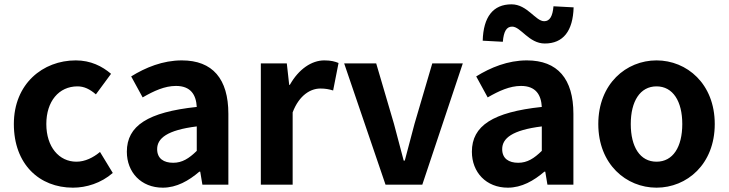

<svg xmlns="http://www.w3.org/2000/svg" viewBox="-20 -853 3366 887"><path d="M317 14C379 14 447 -7 501 -54L442 -151C411 -125 373 -106 333 -106C253 -106 194 -174 194 -280C194 -385 252 -454 338 -454C369 -454 395 -441 423 -417L493 -512C452 -547 399 -574 330 -574C178 -574 44 -466 44 -280C44 -94 162 14 317 14Z M732 14C796 14 852 -18 901 -60H905L915 0H1035V-327C1035 -489 962 -574 820 -574C732 -574 652 -541 586 -500L639 -403C691 -433 741 -456 793 -456C862 -456 886 -414 889 -359C663 -335 566 -272 566 -152C566 -57 632 14 732 14ZM780 -101C737 -101 706 -120 706 -164C706 -214 752 -252 889 -269V-156C853 -121 822 -101 780 -101Z M1185 0H1332V-334C1363 -415 1416 -444 1460 -444C1483 -444 1499 -441 1519 -435L1544 -562C1527 -569 1509 -574 1478 -574C1420 -574 1360 -534 1319 -461H1316L1305 -560H1185Z M1761 0H1931L2118 -560H1977L1895 -281C1880 -226 1865 -168 1850 -111H1845C1830 -168 1815 -226 1800 -281L1718 -560H1570Z M2497 -652C2582 -652 2627 -710 2630 -819L2537 -824C2533 -778 2520 -755 2494 -755C2454 -755 2416 -833 2343 -833C2258 -833 2213 -775 2210 -665L2303 -660C2307 -708 2320 -730 2346 -730C2386 -730 2423 -652 2497 -652ZM2326 14C2390 14 2446 -18 2495 -60H2499L2509 0H2629V-327C2629 -489 2556 -574 2414 -574C2326 -574 2246 -541 2180 -500L2233 -403C2285 -433 2335 -456 2387 -456C2456 -456 2480 -414 2483 -359C2257 -335 2160 -272 2160 -152C2160 -57 2226 14 2326 14ZM2374 -101C2331 -101 2300 -120 2300 -164C2300 -214 2346 -252 2483 -269V-156C2447 -121 2416 -101 2374 -101Z M3013 14C3153 14 3282 -94 3282 -280C3282 -466 3153 -574 3013 -574C2873 -574 2744 -466 2744 -280C2744 -94 2873 14 3013 14ZM3013 -106C2937 -106 2894 -174 2894 -280C2894 -385 2937 -454 3013 -454C3089 -454 3132 -385 3132 -280C3132 -174 3089 -106 3013 -106Z"/></svg>

Font: Noto Sans JP
Style: Bold
Weight: 700
Designer: Ryoko NISHIZUKA  (kana, bopomofo & ideographs); Paul D. Hunt (Latin, Greek & Cyrillic); Sandoll Communications , Soo-you
Foundry: Adobe
Version: Version 2.002;hotconv 1.0.116;makeotfexe 2.5.65601